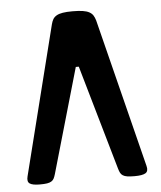

<svg xmlns="http://www.w3.org/2000/svg" viewBox="-50 -865 629 752"><g transform="rotate(-5 265.0 -489.5)"><path d="M76.2 -157.7Q47.9 -157.7 36.9 -165.3Q25.9 -172.9 31.2 -193.4L178.2 -778.8Q181.2 -790.5 186 -798.6Q190.9 -806.6 200.2 -812Q209.5 -817.4 224.4 -819.8Q239.3 -822.3 262.7 -822.3Q287.6 -822.3 303.2 -819.8Q318.8 -817.4 328.6 -812Q338.4 -806.6 343.5 -798.6Q348.6 -790.5 352.1 -778.8L499 -193.4Q504.4 -172.9 492.4 -165.3Q480.5 -157.7 449.2 -157.7Q431.2 -157.7 420.4 -159.4Q409.7 -161.1 403.1 -165.3Q396.5 -169.4 393.1 -176.3Q389.6 -183.1 386.7 -193.4L268.6 -604H256.8L138.7 -193.4Q135.7 -183.1 132.3 -176.3Q128.9 -169.4 122.3 -165.3Q115.7 -161.1 105 -159.4Q94.2 -157.7 76.2 -157.7Z"/></g></svg>

Font: Denk One
Style: Regular
Weight: 400
Designer: Irina Smirnova
Foundry: Irina Smirnova
Version: Version 1.002